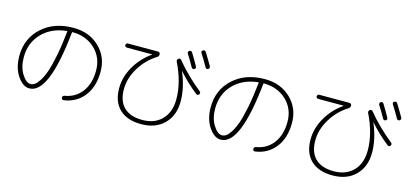

<svg xmlns="http://www.w3.org/2000/svg" viewBox="-71 -1366 4141 1938"><g transform="rotate(15 2000.0 -397.0)"><path d="M482.4 -669.9Q323.2 -653.3 226.6 -553.2Q129.9 -453.1 129.9 -301.8Q129.9 -199.2 174.3 -128.4Q218.8 -57.6 264.6 -57.6Q286.1 -57.6 307.1 -70.8Q328.1 -84 354.5 -124Q380.9 -164.1 403.8 -228Q426.8 -292 449.2 -404.8Q471.7 -517.6 487.3 -666Q487.3 -669.9 482.4 -669.9ZM264.6 -11.7Q196.3 -11.7 139.6 -95.7Q83 -179.7 83 -301.8Q83 -485.4 210.4 -601.6Q337.9 -717.8 540 -717.8Q704.1 -717.8 810.5 -616.7Q917 -515.6 917 -359.9Q917 -204.1 840.3 -105Q763.7 -5.9 632.8 13.7Q610.4 16.6 607.4 -5.9Q606.4 -14.6 611.8 -22Q617.2 -29.3 626 -31.2Q740.2 -49.8 805.2 -136.7Q870.1 -223.6 870.1 -359.9Q870.1 -496.1 776.4 -584.5Q682.6 -672.9 540 -672.9Q535.2 -672.9 535.2 -668Q467.8 -11.7 264.6 -11.7Z M1727.5 -795.9Q1746.1 -805.7 1758.8 -787.1Q1788.1 -740.2 1833 -660.2Q1836.9 -652.3 1834.5 -644Q1832 -635.7 1824.2 -631.8Q1804.7 -623 1793.9 -640.6Q1757.8 -707 1719.7 -765.6Q1715.8 -773.4 1717.8 -782.2Q1719.7 -791 1727.5 -795.9ZM1890.6 -828.1Q1940.4 -748 1968.8 -697.3Q1972.7 -689.5 1969.7 -680.7Q1966.8 -671.9 1959 -668Q1940.4 -658.2 1928.7 -677.7Q1891.6 -744.1 1851.6 -806.6Q1840.8 -825.2 1859.9 -835.4Q1878.9 -845.7 1890.6 -828.1ZM1110.4 -664.1Q1101.6 -664.1 1094.7 -669.9Q1087.9 -675.8 1087.9 -685.1Q1087.9 -694.3 1094.2 -700.7Q1100.6 -707 1110.4 -707H1424.8Q1433.6 -707 1440.4 -700.7Q1447.3 -694.3 1447.3 -684.6Q1447.3 -661.1 1427.7 -651.4Q1320.3 -583 1254.9 -473.6Q1189.5 -364.3 1189.5 -252Q1189.5 -127.9 1255.9 -63.5Q1322.3 1 1448.2 1Q1577.1 1 1652.3 -77.1Q1727.5 -155.3 1727.5 -290Q1727.5 -464.8 1633.8 -656.2Q1624 -674.8 1641.6 -689.5Q1658.2 -703.1 1673.8 -683.6Q1722.7 -622.1 1793.9 -552.7Q1865.2 -483.4 1933.6 -428.7Q1949.2 -416 1938.5 -398.4Q1925.8 -380.9 1907.2 -393.6Q1799.8 -477.5 1710 -580.1Q1710 -581.1 1709 -581.1V-579.1Q1775.4 -420.9 1775.4 -280.3Q1775.4 -131.8 1686.5 -43.5Q1597.7 44.9 1448.2 44.9Q1300.8 44.9 1220.7 -31.7Q1140.6 -108.4 1140.6 -250Q1140.6 -364.3 1203.1 -474.6Q1265.6 -585 1373 -661.1L1374 -663.1Q1374 -664.1 1372.1 -664.1Z M2482.4 -669.9Q2323.2 -653.3 2226.6 -553.2Q2129.9 -453.1 2129.9 -301.8Q2129.9 -199.2 2174.3 -128.4Q2218.8 -57.6 2264.6 -57.6Q2286.1 -57.6 2307.1 -70.8Q2328.1 -84 2354.5 -124Q2380.9 -164.1 2403.8 -228Q2426.8 -292 2449.2 -404.8Q2471.7 -517.6 2487.3 -666Q2487.3 -669.9 2482.4 -669.9ZM2264.6 -11.7Q2196.3 -11.7 2139.6 -95.7Q2083 -179.7 2083 -301.8Q2083 -485.4 2210.4 -601.6Q2337.9 -717.8 2540 -717.8Q2704.1 -717.8 2810.5 -616.7Q2917 -515.6 2917 -359.9Q2917 -204.1 2840.3 -105Q2763.7 -5.9 2632.8 13.7Q2610.4 16.6 2607.4 -5.9Q2606.4 -14.6 2611.8 -22Q2617.2 -29.3 2626 -31.2Q2740.2 -49.8 2805.2 -136.7Q2870.1 -223.6 2870.1 -359.9Q2870.1 -496.1 2776.4 -584.5Q2682.6 -672.9 2540 -672.9Q2535.2 -672.9 2535.2 -668Q2467.8 -11.7 2264.6 -11.7Z M3727.5 -795.9Q3746.1 -805.7 3758.8 -787.1Q3788.1 -740.2 3833 -660.2Q3836.9 -652.3 3834.5 -644Q3832 -635.7 3824.2 -631.8Q3804.7 -623 3793.9 -640.6Q3757.8 -707 3719.7 -765.6Q3715.8 -773.4 3717.8 -782.2Q3719.7 -791 3727.5 -795.9ZM3890.6 -828.1Q3940.4 -748 3968.8 -697.3Q3972.7 -689.5 3969.7 -680.7Q3966.8 -671.9 3959 -668Q3940.4 -658.2 3928.7 -677.7Q3891.6 -744.1 3851.6 -806.6Q3840.8 -825.2 3859.9 -835.4Q3878.9 -845.7 3890.6 -828.1ZM3110.4 -664.1Q3101.6 -664.1 3094.7 -669.9Q3087.9 -675.8 3087.9 -685.1Q3087.9 -694.3 3094.2 -700.7Q3100.6 -707 3110.4 -707H3424.8Q3433.6 -707 3440.4 -700.7Q3447.3 -694.3 3447.3 -684.6Q3447.3 -661.1 3427.7 -651.4Q3320.3 -583 3254.9 -473.6Q3189.5 -364.3 3189.5 -252Q3189.5 -127.9 3255.9 -63.5Q3322.3 1 3448.2 1Q3577.1 1 3652.3 -77.1Q3727.5 -155.3 3727.5 -290Q3727.5 -464.8 3633.8 -656.2Q3624 -674.8 3641.6 -689.5Q3658.2 -703.1 3673.8 -683.6Q3722.7 -622.1 3793.9 -552.7Q3865.2 -483.4 3933.6 -428.7Q3949.2 -416 3938.5 -398.4Q3925.8 -380.9 3907.2 -393.6Q3799.8 -477.5 3710 -580.1Q3710 -581.1 3709 -581.1V-579.1Q3775.4 -420.9 3775.4 -280.3Q3775.4 -131.8 3686.5 -43.5Q3597.7 44.9 3448.2 44.9Q3300.8 44.9 3220.7 -31.7Q3140.6 -108.4 3140.6 -250Q3140.6 -364.3 3203.1 -474.6Q3265.6 -585 3373 -661.1L3374 -663.1Q3374 -664.1 3372.1 -664.1Z"/></g></svg>

Font: Rounded-L Mgen+ 1m light
Style: Regular
Weight: 200
Designer: [Source Han Sans]
Ryoko NISHIZUKA  (kana & ideographs); Paul D. Hunt (Latin, Greek & Cyrillic); Wenlong ZHANG  (bopomofo
Version: Version 1.059.20150602